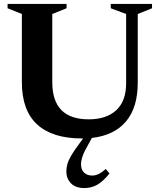

<svg xmlns="http://www.w3.org/2000/svg" viewBox="-20 -690 811 975"><path d="M433.5 34.5Q408 78 399.8 102Q391.5 126 391.5 145Q391.5 171.5 407 186.5Q422.5 201.5 448.5 201.5Q464.5 201.5 480.8 193.8Q497 186 517 168L536 191Q503.5 231.5 473.8 248.2Q444 265 408.5 265Q364 265 340.5 241Q317 217 317 180.5Q317 162.5 322 143.8Q327 125 341.5 100Q356 75 383.5 38.5L402 13Q398.5 13 395 13Q246 13 168.5 -58.2Q91 -129.5 91 -273V-619L18.5 -648V-670H318V-648L245.5 -619V-272.5Q245.5 -84 430.5 -84Q520.5 -84 570.5 -130.5Q620.5 -177 620.5 -266.5V-619L542.5 -648V-670H752V-648L679.5 -619V-270Q679.5 -144 619.8 -73.2Q560 -2.5 446.5 10.5Z"/></svg>

Font: Newsreader Text
Style: Bold
Weight: 700
Designer: Hugues Gentile
Foundry: Production Type
Version: Version 1.001